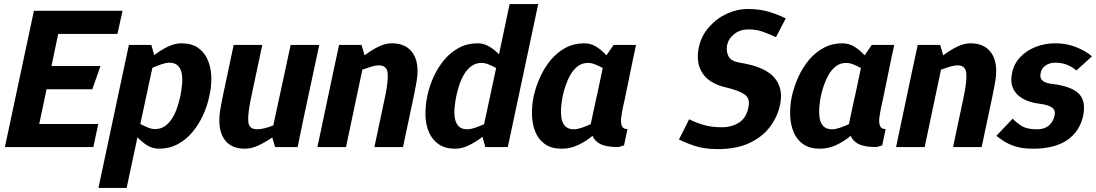

<svg xmlns="http://www.w3.org/2000/svg" viewBox="-20 -720 5366 940"><path d="M146 -667H580L555 -554H265L232 -397H472L432 -283H208L172 -113H461L437 0H4Z M739 -88Q768 -88 789.5 -104Q811 -120 825.5 -145Q840 -170 849 -198Q858 -226 863 -250Q868 -274 871 -302.5Q874 -331 870.5 -356Q867 -381 852.5 -397Q838 -413 809 -413Q793 -413 771 -405.5Q749 -398 726 -388L667 -113Q686 -103 704.5 -95.5Q723 -88 739 -88ZM721 -500 735 -450Q766 -474 800.5 -491Q835 -508 868 -508Q918 -508 949.5 -486Q981 -464 997 -427Q1013 -390 1014.5 -344Q1016 -298 1005 -250Q995 -202 974 -156Q953 -110 922 -73Q891 -36 850 -14Q809 8 759 8Q727 8 700.5 -8.5Q674 -25 653 -48L600 200H462L596 -430L611 -500Z M1178 8Q1105 8 1073.5 -45.5Q1042 -99 1061 -198L1071 -250L1124 -500H1264L1211 -250Q1192 -162 1195.5 -124.5Q1199 -87 1239 -87Q1256 -87 1277 -92.5Q1298 -98 1318 -106L1403 -500H1543L1466 -140L1437 0H1327L1313 -47Q1281 -25 1246.5 -8.5Q1212 8 1179 8H1178Z M1953 0H1813L1866 -250Q1882 -328 1877.5 -364Q1873 -400 1835 -400Q1819 -400 1797.5 -393.5Q1776 -387 1754 -379L1674 0H1534L1610 -360L1640 -500H1750L1765 -449Q1796 -473 1831 -490.5Q1866 -508 1898 -508H1899Q1972 -508 2004.5 -454.5Q2037 -401 2016 -302L2006 -250Z M2338 -412Q2309 -412 2287.5 -396Q2266 -380 2251.5 -355Q2237 -330 2228 -302Q2219 -274 2214 -250Q2209 -226 2206 -197.5Q2203 -169 2206.5 -144Q2210 -119 2224.5 -103Q2239 -87 2268 -87Q2284 -87 2306 -94.5Q2328 -102 2350 -112L2409 -387Q2391 -397 2372.5 -404.5Q2354 -412 2338 -412ZM2475 -700H2615L2481 -70L2466 0H2356L2342 -50Q2311 -26 2276.5 -9Q2242 8 2209 8Q2159 8 2127.5 -14Q2096 -36 2080 -73Q2064 -110 2063 -156Q2062 -202 2072 -250Q2082 -298 2103 -344Q2124 -390 2155 -427Q2186 -464 2227 -486Q2268 -508 2318 -508Q2349 -508 2375.5 -492Q2402 -476 2423 -454Z M2859 -412Q2830 -412 2809 -396Q2788 -380 2773.5 -355Q2759 -330 2749.5 -302Q2740 -274 2735 -250Q2730 -226 2727.5 -197.5Q2725 -169 2728.5 -144Q2732 -119 2746.5 -103Q2761 -87 2790 -87Q2806 -87 2828 -94.5Q2850 -102 2872 -112L2900 -243L2902 -250L2931 -387Q2913 -397 2894 -404.5Q2875 -412 2859 -412ZM3007 0Q2949 0 2920 -14.5Q2891 -29 2881 -55Q2850 -29 2811.5 -10.5Q2773 8 2730 8Q2680 8 2648.5 -14Q2617 -36 2601.5 -73Q2586 -110 2584.5 -156Q2583 -202 2593 -250Q2604 -298 2625 -344Q2646 -390 2677 -427Q2708 -464 2749 -486Q2790 -508 2840 -508Q2873 -508 2900.5 -490.5Q2928 -473 2949 -449L2984 -500H3094L3079 -430L3038 -231L3030 -196Q3025 -171 3021.5 -146Q3018 -121 3024 -104.5Q3030 -88 3052 -88L3035 -8Z M3799 -207Q3787 -149 3750 -99.5Q3713 -50 3649.5 -20Q3586 10 3493 10Q3430 10 3384 -5Q3338 -20 3304 -37L3354 -136Q3393 -117 3430 -107Q3467 -97 3515 -97Q3563 -97 3598.5 -120Q3634 -143 3644 -194Q3654 -238 3625 -258Q3596 -278 3530 -293Q3452 -312 3419 -362Q3386 -412 3401 -487Q3414 -546 3452 -588.5Q3490 -631 3540 -653.5Q3590 -676 3639 -676Q3701 -676 3747 -661.5Q3793 -647 3827 -630L3779 -538Q3740 -556 3710.5 -566Q3681 -576 3644 -576Q3604 -576 3575.5 -554Q3547 -532 3540 -500Q3534 -468 3547 -443.5Q3560 -419 3609 -412Q3727 -392 3771.5 -339.5Q3816 -287 3799 -207Z M4123 -412Q4094 -412 4073 -396Q4052 -380 4037.5 -355Q4023 -330 4013.5 -302Q4004 -274 3999 -250Q3994 -226 3991.5 -197.5Q3989 -169 3992.5 -144Q3996 -119 4010.5 -103Q4025 -87 4054 -87Q4070 -87 4092 -94.5Q4114 -102 4136 -112L4164 -243L4166 -250L4195 -387Q4177 -397 4158 -404.5Q4139 -412 4123 -412ZM4271 0Q4213 0 4184 -14.5Q4155 -29 4145 -55Q4114 -29 4075.5 -10.5Q4037 8 3994 8Q3944 8 3912.5 -14Q3881 -36 3865.5 -73Q3850 -110 3848.5 -156Q3847 -202 3857 -250Q3868 -298 3889 -344Q3910 -390 3941 -427Q3972 -464 4013 -486Q4054 -508 4104 -508Q4137 -508 4164.5 -490.5Q4192 -473 4213 -449L4248 -500H4358L4343 -430L4302 -231L4294 -196Q4289 -171 4285.5 -146Q4282 -121 4288 -104.5Q4294 -88 4316 -88L4299 -8Z M4786 0H4646L4699 -250Q4715 -328 4710.5 -364Q4706 -400 4668 -400Q4652 -400 4630.5 -393.5Q4609 -387 4587 -379L4507 0H4367L4443 -360L4473 -500H4583L4598 -449Q4629 -473 4664 -490.5Q4699 -508 4731 -508H4732Q4805 -508 4837.5 -454.5Q4870 -401 4849 -302L4839 -250Z M4858 -55 4938 -139Q4960 -116 4985 -101.5Q5010 -87 5058 -87Q5093 -87 5114.5 -105Q5136 -123 5143 -153Q5149 -180 5131.5 -193Q5114 -206 5071 -212Q4994 -221 4957.5 -260.5Q4921 -300 4935 -363Q4944 -408 4975 -440.5Q5006 -473 5051 -490.5Q5096 -508 5147 -508Q5203 -508 5250.5 -488.5Q5298 -469 5326 -444L5250 -375Q5231 -391 5206 -402Q5181 -413 5146 -413Q5118 -413 5098.5 -399Q5079 -385 5075 -363Q5064 -318 5125 -310Q5223 -299 5260.5 -262.5Q5298 -226 5283 -153Q5266 -76 5204.5 -34Q5143 8 5037 8Q4987 8 4952 -3Q4917 -14 4894.5 -29Q4872 -44 4858 -55Z"/></svg>

Font: Epunda Sans
Style: Bold Italic
Weight: 700
Italic angle: -12.0243°
Designer: Simon Atzbach
Foundry: typofactur
Version: Version 2.204; ttfautohint (v1.8.4.7-5d5b)